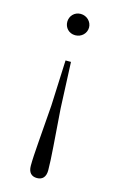

<svg xmlns="http://www.w3.org/2000/svg" viewBox="-117 -571 523 852"><g transform="rotate(15 144.5 -145.0)"><path d="M144 -522C115 -522 95 -499 95 -473C95 -446 115 -424 144 -424C173 -424 195 -446 195 -473C195 -499 173 -522 144 -522ZM144 232C169 232 184 217 184 186C184 132 176 46 166 -95L157 -305H132L123 -95C113 46 104 132 104 186C104 217 119 232 144 232Z"/></g></svg>

Font: Noto Serif CJK HK ExtraLight
Style: Regular
Weight: 200
Designer: Ryoko NISHIZUKA 西塚涼子 (kana & ideographs); Frank Grießhammer (Latin, Greek & Cyrillic); Wenlong ZHANG 张文龙 (bopomofo); San
Foundry: Adobe
Version: Version 2.001;hotconv 1.1.0;makeotfexe 2.6.0